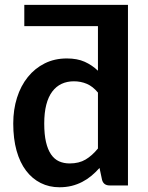

<svg xmlns="http://www.w3.org/2000/svg" viewBox="-20 -763 608 790"><path d="M431 0Q406.5 0 400 -22.5L389.5 -72Q373.5 -54 356 -39.5Q338.5 -25 318.2 -14.5Q298 -4 274.8 1.8Q251.5 7.5 224.5 7.5Q182.5 7.5 147.5 -10Q112.5 -27.5 87.2 -60.8Q62 -94 48.2 -143Q34.5 -192 34.5 -255Q34.5 -312 50 -361Q65.5 -410 94.5 -446Q123.5 -482 164 -502.2Q204.5 -522.5 255 -522.5Q298 -522.5 328.5 -508.8Q359 -495 383 -472V-655.5H80V-743H506.5V0ZM266.5 -90.5Q305 -90.5 332 -106.5Q359 -122.5 383 -152V-382Q362 -407.5 337.2 -418Q312.5 -428.5 284 -428.5Q256 -428.5 233.5 -418Q211 -407.5 195 -386.2Q179 -365 170.5 -332.2Q162 -299.5 162 -255Q162 -210 169.2 -178.8Q176.5 -147.5 190 -127.8Q203.5 -108 223 -99.2Q242.5 -90.5 266.5 -90.5Z"/></svg>

Font: Lato
Style: Bold
Weight: 700
Designer: Lukasz Dziedzic
Foundry: tyPoland Lukasz Dziedzic
Version: Version 2.007; 2014-02-27